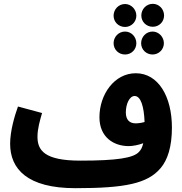

<svg xmlns="http://www.w3.org/2000/svg" viewBox="-20 -963 954 1004"><path d="M779 -823C812 -823 838 -849 838 -882C838 -915 812 -943 779 -943C745 -943 719 -915 719 -882C719 -849 745 -823 779 -823ZM634 -822C666 -822 693 -848 693 -881C693 -914 666 -942 634 -942C600 -942 574 -914 574 -881C574 -848 600 -822 634 -822ZM634 -678C667 -678 693 -704 693 -737C693 -770 667 -798 634 -798C600 -798 574 -770 574 -737C574 -704 600 -678 634 -678ZM778 -678C810 -678 837 -704 837 -737C837 -770 810 -798 778 -798C744 -798 718 -770 718 -737C718 -704 744 -678 778 -678ZM176 -248C176 -290 189 -334 200 -372L74 -406C56 -356 33 -278 33 -211C33 -80 122 21 374 21C634 21 752 -3 820 -84C856 -126 879 -195 879 -296C879 -458 808 -580 690 -580C578 -580 500 -469 500 -350C500 -245 575 -199 653 -199C673 -199 702 -204 729 -214C724 -191 716 -178 706 -168C677 -137 592 -123 400 -123C212 -123 176 -177 176 -248ZM638 -375C638 -419 657 -461 684 -461C716 -461 733 -407 736 -325C719 -320 702 -318 689 -318C657 -318 638 -337 638 -375Z"/></svg>

Font: Noto Sans Arabic UI ExtraCondensed Extra
Style: Regular
Weight: 800
Width: 3
Designer: Nadine Chahine - Monotype Design Team
Foundry: Monotype Imaging Inc.
Version: Version 1.900